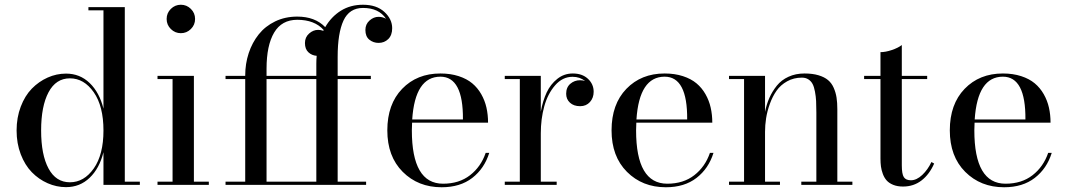

<svg xmlns="http://www.w3.org/2000/svg" viewBox="-20 -780 4502 810"><path d="M570 -13.5V0H416.5V-138Q399.5 -69.5 358.2 -30Q317 9.5 258.5 9.5Q218.5 9.5 181 -7Q143.5 -23.5 114.2 -53.5Q85 -83.5 67.5 -129.2Q50 -175 50 -229.5Q50 -284 67.5 -330Q85 -376 114.2 -406Q143.5 -436 181 -452.8Q218.5 -469.5 258.5 -469.5Q317 -469.5 358.2 -429.8Q399.5 -390 416.5 -321.5V-736.5H353V-750H506.5V-13.5ZM416.5 -229.5Q416.5 -332 375.5 -390.8Q334.5 -449.5 275 -449.5Q216 -449.5 184.8 -390.8Q153.5 -332 153.5 -229.5Q153.5 -127 184.8 -69Q216 -11 275 -11Q334.5 -11 375.5 -69.2Q416.5 -127.5 416.5 -229.5Z M700.8 -657.5Q683 -675 683 -700Q683 -725 700.8 -742.5Q718.5 -760 743 -760Q767.5 -760 785.2 -742.5Q803 -725 803 -700Q803 -675 785.2 -657.5Q767.5 -640 743 -640Q718.5 -640 700.8 -657.5ZM644.5 -13.5H708V-446.5H644.5V-460H798V-13.5H861V0H644.5Z M931.5 -13.5H1014.5V-446.5H931.5V-460H1014.5V-461.5Q1014.5 -511 1029.2 -555.8Q1044 -600.5 1071.5 -635Q1099 -669.5 1141 -689.8Q1183 -710 1234 -710Q1309 -710 1352 -665.5Q1377.5 -709.5 1418 -734.8Q1458.5 -760 1511.5 -760Q1568.5 -760 1601.5 -729.8Q1634.5 -699.5 1634.5 -661Q1634.5 -631.5 1618 -615.2Q1601.5 -599 1577 -599Q1555 -599 1538.2 -612.5Q1521.5 -626 1521.5 -653.5Q1521.5 -678 1539 -693.5Q1556.5 -709 1577 -709Q1593.5 -709 1608.5 -701Q1578 -746.5 1511.5 -746.5Q1454 -746.5 1429.2 -693.5Q1404.5 -640.5 1404.5 -540V-460H1544.5V-446.5H1404.5V-13.5H1524.5V0H931.5ZM1104.5 -490V-460H1314.5V-511.5Q1314.5 -528 1316 -544.5Q1295.5 -546 1281 -559.5Q1266.5 -573 1266.5 -598.5Q1266.5 -623 1284 -638.5Q1301.5 -654 1322 -654Q1333 -654 1344 -650Q1344.5 -651.5 1345.5 -653.5Q1307 -696.5 1234 -696.5Q1168.5 -696.5 1136.5 -642.5Q1104.5 -588.5 1104.5 -490ZM1104.5 -13.5H1314.5V-446.5H1104.5Z M2044 -135Q2023.5 -69 1972.5 -29.5Q1921.5 10 1843 10Q1744 10 1679 -55Q1614 -120 1614 -230Q1614 -340.5 1676.5 -405.2Q1739 -470 1838 -470Q1880.5 -470 1915 -458.8Q1949.5 -447.5 1972.2 -428.5Q1995 -409.5 2010.2 -382.8Q2025.5 -356 2032.2 -326Q2039 -296 2039 -262.5H1718.5Q1717.5 -240.5 1717.5 -230Q1717.5 -5 1849 -5Q1917 -5 1963 -40.8Q2009 -76.5 2029 -135ZM1838 -456.5Q1731 -456.5 1719 -276H1933Q1934.5 -456.5 1838 -456.5Z M2109.5 -13.5H2173V-446.5H2109.5V-460H2261.5V-309Q2270 -355 2286.2 -389.8Q2302.5 -424.5 2331 -447.2Q2359.5 -470 2396.5 -470Q2436.5 -470 2460.5 -447.5Q2484.5 -425 2484.5 -393Q2484.5 -367 2468.8 -349.5Q2453 -332 2427.5 -332Q2400.5 -332 2384.5 -346.8Q2368.5 -361.5 2368.5 -384.5Q2368.5 -411.5 2386 -426.5Q2403.5 -441.5 2427 -441.5Q2439.5 -441.5 2448.5 -438Q2426.5 -456 2395.5 -456Q2353 -456 2321.8 -420Q2290.5 -384 2276 -331Q2261.5 -278 2261.5 -217.5V-13.5H2328.5V0H2109.5Z M2990 -135Q2969.5 -69 2918.5 -29.5Q2867.5 10 2789 10Q2690 10 2625 -55Q2560 -120 2560 -230Q2560 -340.5 2622.5 -405.2Q2685 -470 2784 -470Q2826.5 -470 2861 -458.8Q2895.5 -447.5 2918.2 -428.5Q2941 -409.5 2956.2 -382.8Q2971.5 -356 2978.2 -326Q2985 -296 2985 -262.5H2664.5Q2663.5 -240.5 2663.5 -230Q2663.5 -5 2795 -5Q2863 -5 2909 -40.8Q2955 -76.5 2975 -135ZM2784 -456.5Q2677 -456.5 2665 -276H2879Q2880.5 -456.5 2784 -456.5Z M3055.5 -13.5H3119V-446.5H3055.5V-460H3207.5V-308Q3214 -340.5 3226 -367.5Q3238 -394.5 3257.2 -418.5Q3276.5 -442.5 3306.5 -456.2Q3336.5 -470 3374 -470Q3408 -470 3433 -462.5Q3458 -455 3473.2 -442.2Q3488.5 -429.5 3497.2 -409.5Q3506 -389.5 3509.2 -368.2Q3512.5 -347 3512.5 -319V-13.5H3576V0H3360.5V-13.5H3424V-305.5Q3424 -334 3423 -353.5Q3422 -373 3418.2 -393.2Q3414.5 -413.5 3408.2 -425.5Q3402 -437.5 3390.5 -445Q3379 -452.5 3363 -452.5Q3328.5 -452.5 3300.8 -437Q3273 -421.5 3256 -397.2Q3239 -373 3227.8 -341.8Q3216.5 -310.5 3212 -281.2Q3207.5 -252 3207.5 -224V-13.5H3270.5V0H3055.5Z M3921 -90Q3901 -44.5 3867.8 -18.8Q3834.5 7 3789.5 7Q3766 7 3748.2 -0.2Q3730.5 -7.5 3720.5 -18.8Q3710.5 -30 3704.5 -46.2Q3698.5 -62.5 3696.5 -77.5Q3694.5 -92.5 3694.5 -111V-446.5H3625.5V-460H3694.5V-560Q3716 -560 3742.5 -569Q3769 -578 3784.5 -590V-460H3891.5V-446.5H3784.5V-82.5Q3784.5 -46 3793 -32.8Q3801.5 -19.5 3823 -19.5Q3847 -19.5 3870.8 -42Q3894.5 -64.5 3909.5 -96.5Z M4417 -135Q4396.5 -69 4345.5 -29.5Q4294.5 10 4216 10Q4117 10 4052 -55Q3987 -120 3987 -230Q3987 -340.5 4049.5 -405.2Q4112 -470 4211 -470Q4253.5 -470 4288 -458.8Q4322.5 -447.5 4345.2 -428.5Q4368 -409.5 4383.2 -382.8Q4398.5 -356 4405.2 -326Q4412 -296 4412 -262.5H4091.5Q4090.5 -240.5 4090.5 -230Q4090.5 -5 4222 -5Q4290 -5 4336 -40.8Q4382 -76.5 4402 -135ZM4211 -456.5Q4104 -456.5 4092 -276H4306Q4307.5 -456.5 4211 -456.5Z"/></svg>

Font: Bodoni* 16pt
Style: Regular
Weight: 400
Version: Version 2.3